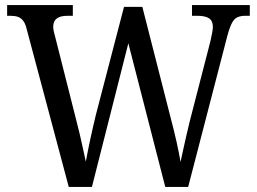

<svg xmlns="http://www.w3.org/2000/svg" viewBox="-20 -734 1008 754"><path d="M85 -619Q80 -641 71 -652.5Q62 -664 50 -668Q38 -672 20 -672H8V-714H266V-672H245Q217 -672 203 -661.5Q189 -651 189 -629Q189 -620 191.5 -609.5Q194 -599 197 -588L279 -264Q287 -234 293.5 -205.5Q300 -177 306 -150Q312 -123 317 -99Q324 -138 334 -184.5Q344 -231 356 -281L467 -707H539L650 -272Q663 -223 673 -178.5Q683 -134 689 -98Q694 -122 699.5 -146.5Q705 -171 711 -198Q717 -225 725 -257L806 -571Q809 -584 812.5 -601.5Q816 -619 816 -628Q816 -652 801 -662Q786 -672 755 -672H734V-714H961V-672H943Q926 -672 913 -666.5Q900 -661 891 -644Q882 -627 873 -594L719 0H629L484 -564L341 0H250Z"/></svg>

Font: Noto Serif SemiCondensed
Style: Regular
Weight: 400
Width: 4
Designer: Monotype Design Team
Foundry: Monotype Imaging Inc.
Version: Version 2.013